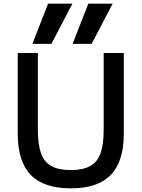

<svg xmlns="http://www.w3.org/2000/svg" viewBox="-20 -1020 774 1050"><path d="M481 -780H377L463 -1000H596ZM261 -780H157L243 -1000H376ZM367 10Q219 10 148 -63.5Q77 -137 77 -290V-730H187V-310Q187 -229 204.5 -181Q222 -133 261.5 -111.5Q301 -90 367 -90Q433 -90 472.5 -111.5Q512 -133 529.5 -181Q547 -229 547 -310V-730H657V-290Q657 -137 586 -63.5Q515 10 367 10Z"/></svg>

Font: M PLUS 2 Medium
Style: Regular
Weight: 500
Designer: Coji Morishita
Foundry: UNDERFOREST DESIGN
Version: Version 1.001